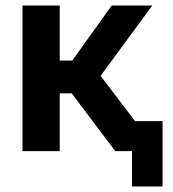

<svg xmlns="http://www.w3.org/2000/svg" viewBox="-20 -544 621 691"><path d="M466 -108H565V127H455V0H395L238 -208H195V0H61V-524H195V-326H240L382 -524H528L342 -271Z"/></svg>

Font: Raleway-v4020
Style: Bold
Weight: 700
Designer: Matt McInerney, Pablo Impallari, Rodrigo Fuenzalida
Foundry: Matt McInerney, Pablo Impallari, Rodrigo Fuenzalida
Version: Version 4.020;PS 004.020;hotconv 1.0.88;makeotf.lib2.5.64775